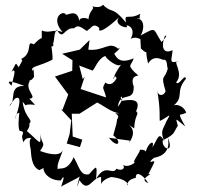

<svg xmlns="http://www.w3.org/2000/svg" viewBox="-20 -767 824 800"><path d="M42 -356C73 -374 61 -323 42 -269C52 -323 82 -277 61 -303C51 -220 65 -222 61 -222C90 -219 67 -206 73 -191C82 -152 70 -197 111 -192C90 -181 123 -101 108 -145C110 -123 110 -72 144 -58C174 -72 167 -73 175 -76C144 -80 166 -14 233 -15C249 -40 249 -31 234 13C226 11 306 -24 312 -32C303 -1 295 35 311 -16C348 40 360 -24 401 -30C405 29 384 -16 450 -31C423 -28 491 -32 513 -1C512 20 498 -17 546 -26C544 -55 574 -42 598 -4C550 -22 631 -48 598 -41C629 -102 630 -98 607 -92C603 -104 665 -132 618 -109C634 -111 695 -122 679 -194C709 -125 653 -145 658 -182C714 -211 700 -212 721 -243C713 -277 705 -277 752 -240C715 -307 730 -281 756 -298C741 -333 706 -335 698 -323C752 -363 707 -383 755 -439C750 -463 725 -406 714 -424C749 -465 693 -515 724 -513C680 -498 697 -521 699 -558C657 -538 651 -577 667 -617C687 -627 646 -581 651 -595C616 -649 634 -656 566 -619C580 -639 588 -697 540 -689C589 -696 552 -675 565 -710C515 -681 497 -717 505 -673C449 -741 449 -711 414 -742C405 -758 413 -728 363 -741C380 -732 349 -722 349 -686C346 -693 304 -699 311 -673C306 -740 254 -697 254 -707C243 -726 188 -693 241 -633C204 -648 187 -626 154 -640V-582C175 -641 121 -582 121 -582C85 -602 121 -547 68 -521C76 -515 73 -515 58 -487C42 -508 51 -509 28 -468C54 -492 32 -431 28 -410C9 -427 7 -438 81 -409C11 -410 51 -343 18 -325ZM102 -356C141 -358 80 -393 104 -429C76 -461 97 -407 122 -447C119 -507 119 -457 114 -477C112 -491 142 -490 198 -518C202 -525 193 -601 186 -588C165 -578 211 -563 201 -584C209 -608 203 -628 217 -643C244 -594 247 -655 289 -649C312 -677 346 -621 346 -644C355 -638 365 -679 394 -650C386 -627 420 -642 475 -694C451 -663 514 -645 509 -657C498 -668 553 -657 524 -604C519 -602 551 -629 590 -582C559 -624 565 -618 567 -565C608 -525 578 -585 597 -502C623 -546 663 -512 662 -518C682 -521 673 -474 680 -486C667 -428 647 -464 670 -387C663 -367 638 -363 635 -392C650 -300 643 -281 646 -263C681 -279 699 -305 673 -261C660 -227 645 -222 666 -176C640 -226 638 -186 614 -152C629 -190 591 -175 582 -112C609 -158 539 -138 562 -143C570 -140 522 -81 544 -92C527 -75 497 -69 489 -85C506 -67 490 -52 465 -64C449 -33 420 -91 380 -21C387 -89 380 -72 351 -41C315 -33 311 -71 287 -112C259 -48 226 -72 221 -61C215 -83 232 -108 244 -148C237 -113 187 -123 147 -138C176 -179 149 -162 149 -213C148 -156 154 -168 92 -221C118 -259 89 -255 93 -243C129 -272 86 -262 74 -343C101 -314 66 -338 126 -330ZM465 -251 452 -203C492 -172 469 -147 434 -193L521 -181L518 -172C537 -200 542 -225 518 -246L539 -232C542 -293 562 -289 547 -304C566 -345 545 -357 489 -347C469 -373 511 -373 471 -322C479 -390 539 -337 537 -405C559 -368 503 -448 556 -452C529 -484 520 -458 555 -452C504 -502 526 -487 537 -524C483 -501 468 -522 456 -543C489 -572 477 -566 472 -564C435 -597 413 -553 348 -560L353 -600L312 -560L239 -543L282 -516L281 -472L209 -448L269 -367L270 -388L240 -309L234 -312L277 -266L270 -208L258 -169L313 -154L323 -185L283 -198L279 -293H311L385 -340C413 -326 445 -298 479 -295C435 -296 488 -294 468 -270ZM467 -441C470 -455 453 -398 419 -423C402 -393 412 -406 422 -361L316 -396L333 -448L325 -437L310 -494L365 -473C374 -475 386 -522 419 -534C420 -524 477 -476 488 -503C441 -439 453 -423 458 -451Z"/></svg>

Font: Asimov Aggro
Style: Medium
Weight: 500
Designer: Google
Version: Version 2.000980; 2014